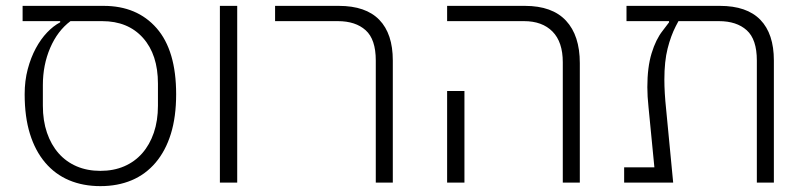

<svg xmlns="http://www.w3.org/2000/svg" viewBox="-20 -622 2745 654"><path d="M57 -602H333Q447 -602 513.5 -526Q580 -450 580 -301Q580 -224 562 -166Q544 -108 510 -68Q476 -28 428.5 -8Q381 12 322 12Q263 12 215.5 -8Q168 -28 134 -68Q100 -108 82 -166Q64 -224 64 -301Q64 -347 74.5 -386.5Q85 -426 102 -457.5Q119 -489 140.5 -511.5Q162 -534 185 -546V-550H57ZM322 -40Q367 -40 403 -55.5Q439 -71 464.5 -100Q490 -129 504 -170Q518 -211 518 -262V-337Q518 -436 467 -493Q416 -550 328 -550H220Q176 -517 151 -459Q126 -401 126 -332V-262Q126 -211 140 -170Q154 -129 179.5 -100Q205 -71 241 -55.5Q277 -40 322 -40Z M729 -602H788V0H729Z M1260 -416Q1260 -488 1225.5 -519Q1191 -550 1131 -550H917V-602H1134Q1226 -602 1272 -554.5Q1318 -507 1318 -416V0H1260Z M1897 -410Q1897 -479 1862 -514.5Q1827 -550 1765 -550H1503V-602H1768Q1861 -602 1908 -551.5Q1955 -501 1955 -407V0H1897ZM1503 -312H1562V0H1503Z M2106 -52H2209L2189 -257Q2187 -276 2186 -292.5Q2185 -309 2185 -325Q2185 -393 2199.5 -440.5Q2214 -488 2237 -517L2259 -546V-550H2114V-602H2432Q2524 -602 2570 -554.5Q2616 -507 2616 -416V0H2558V-416Q2558 -488 2523.5 -519Q2489 -550 2429 -550H2291L2282 -533Q2265 -500 2254 -456.5Q2243 -413 2243 -351Q2243 -307 2249 -250L2273 0H2106Z"/></svg>

Font: IBM Plex Sans Hebrew Light
Style: Regular
Weight: 300
Designer: Mike Abbink, Paul van der Laan, Pieter van Rosmalen, Yanek Iontef
Foundry: Bold Monday
Version: Version 1.2